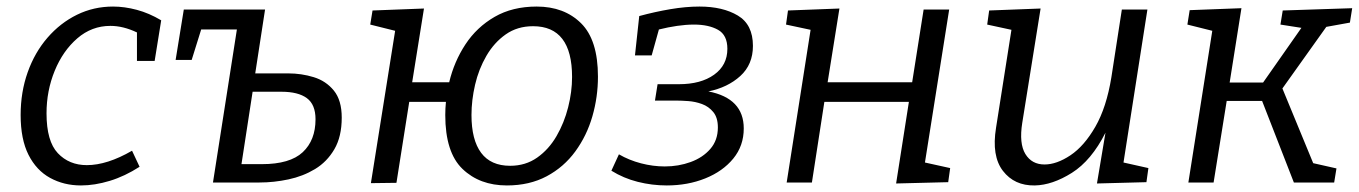

<svg xmlns="http://www.w3.org/2000/svg" viewBox="-20 -557 4147 586"><path d="M227 9Q175 9 133 -14Q91 -37 67 -84.5Q43 -132 43 -206Q43 -276 64.5 -336.5Q86 -397 125 -442Q164 -487 215 -512Q266 -537 325 -537Q360 -537 397.5 -527Q435 -517 472 -495L452 -371H398V-458Q356 -478 317 -478Q260 -478 216 -440Q172 -402 147 -341Q122 -280 122 -211Q122 -126 156.5 -89.5Q191 -53 245 -53Q307 -53 383 -97L406 -48Q361 -19 315 -5Q269 9 227 9Z M630 0 703 -467H594L565 -374H516L541 -528H789L759 -333H860Q900 -333 937.5 -321.5Q975 -310 999 -280.5Q1023 -251 1023 -198Q1023 -140 1000.5 -101.5Q978 -63 941.5 -41Q905 -19 860.5 -9.5Q816 0 772 0ZM839 -277H751L717 -56H779Q865 -56 904 -92.5Q943 -129 943 -193Q943 -238 916.5 -257.5Q890 -277 839 -277Z M1112 2 1186 -463 1110 -482 1117 -525 1274 -531 1238 -306H1351Q1366 -369 1400.5 -421.5Q1435 -474 1489.5 -505.5Q1544 -537 1618 -537Q1702 -537 1753.5 -486Q1805 -435 1805 -323Q1805 -261 1788 -202Q1771 -143 1736 -95Q1701 -47 1648.5 -19Q1596 9 1527 9Q1444 9 1391.5 -41.5Q1339 -92 1339 -206Q1339 -226 1341 -246H1229L1190 1ZM1607 -477Q1559 -477 1523.5 -452Q1488 -427 1464.5 -386.5Q1441 -346 1430 -298.5Q1419 -251 1419 -206Q1419 -130 1448.5 -90.5Q1478 -51 1537 -51Q1584 -51 1619.5 -76Q1655 -101 1678.5 -141.5Q1702 -182 1714 -229.5Q1726 -277 1726 -322Q1726 -477 1607 -477Z M2015 9Q1970 9 1926.5 -2Q1883 -13 1846 -36L1869 -86Q1900 -68 1936.5 -58.5Q1973 -49 2009 -49Q2051 -49 2088 -62.5Q2125 -76 2148 -102.5Q2171 -129 2171 -168Q2171 -198 2157 -215Q2143 -232 2122.5 -239.5Q2102 -247 2080.5 -248.5Q2059 -250 2044 -250H1979L1987 -300H2052Q2119 -300 2159.5 -329Q2200 -358 2200 -408Q2200 -450 2171.5 -466Q2143 -482 2098 -482Q2074 -482 2046.5 -478Q2019 -474 1991 -467L1969 -388H1918L1931 -508Q1979 -521 2026 -529Q2073 -537 2115 -537Q2186 -537 2232 -509.5Q2278 -482 2278 -417Q2278 -360 2239.5 -325Q2201 -290 2142 -278Q2250 -257 2250 -165Q2250 -112 2218 -73Q2186 -34 2132.5 -12.5Q2079 9 2015 9Z M2381 0 2454 -466 2379 -482 2385 -525 2542 -531 2506 -306H2764L2799 -528H2877L2803 -61L2880 -44L2874 -1L2715 3L2754 -246H2496L2458 0Z M3138 9Q3076 10 3041 -35.5Q3006 -81 3020 -167L3067 -466L2993 -482L2999 -525L3156 -531L3100 -182Q3090 -119 3109.5 -87Q3129 -55 3168 -55Q3205 -55 3247 -83Q3289 -111 3323 -170Q3357 -229 3372 -321L3404 -528H3482L3409 -61L3485 -44L3479 -1L3328 3L3354 -152Q3311 -67 3251.5 -29.5Q3192 8 3138 9Z M3607 0 3680 -463 3604 -482 3611 -526 3769 -532 3733 -305H3835L3952 -472L3888 -482L3895 -525L4107 -532L4100 -488L4028 -475L3894 -287L3988 -59L4059 -43L4052 0H3929L3832 -249H3724L3684 0Z"/></svg>

Font: Bitter
Style: Italic
Weight: 400
Italic angle: -9°
Designer: Sol Matas, and Bitter project Authors
Foundry: Sol Matas
Version: Version 2.001